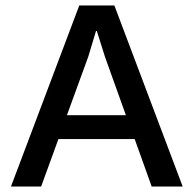

<svg xmlns="http://www.w3.org/2000/svg" viewBox="-20 -680 705 700"><path d="M471 -173H193L130 0H20L269 -660H397L646 0H533ZM439 -260 363 -472 333 -567H330L302 -474L224 -260Z"/></svg>

Font: Work Sans Medium
Style: Regular
Weight: 500
Designer: Wei Huang
Foundry: Wei Huang
Version: Version 1.500